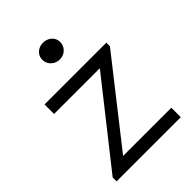

<svg xmlns="http://www.w3.org/2000/svg" viewBox="-199 -772 867 867"><g transform="rotate(-45 234.0 -339.0)"><path d="M27.1 -24.9 335 -414.8H42.7V-475.6H437.3V-452.6L129.2 -60.3H437.1V0H27.1ZM235.2 -570.4Q219.7 -570.4 206.6 -577.7Q193.5 -585 185.8 -597.5Q178.1 -610 178.1 -625.5Q178.1 -640.9 185.9 -652.7Q193.6 -664.6 206.4 -671.1Q219.2 -677.7 234.5 -677.7Q250.1 -677.7 263.3 -671.1Q276.5 -664.6 284.3 -652.6Q292.1 -640.7 292.1 -625.5Q292.1 -610.2 284.7 -597.5Q277.2 -584.8 264.2 -577.6Q251.2 -570.4 235.2 -570.4Z"/></g></svg>

Font: DavidDev Light
Style: Regular
Weight: 300
Designer: David.dev
Foundry: David.dev
Version: Version 1.001;FEAKit 1.0